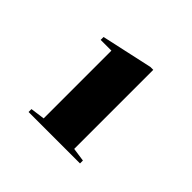

<svg xmlns="http://www.w3.org/2000/svg" viewBox="-87 -798 467 467"><g transform="rotate(45 146.5 -564.5)"><path d="M58 -421V-431L95 -436V-669H58V-679L190 -708H200V-436L235 -431V-421Z"/></g></svg>

Font: Kalnia SemiExpanded Medium
Style: Regular
Weight: 500
Width: 6
Designer: Frida Medrano
Foundry: Frida Medrano
Version: Version 1.105